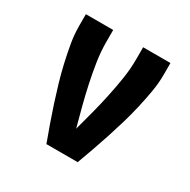

<svg xmlns="http://www.w3.org/2000/svg" viewBox="-124 -637 748 755"><g transform="rotate(30 250.0 -260.0)"><path d="M179 0Q165 -38 151.5 -76Q138 -114 125.5 -152.5Q113 -191 101.5 -230Q90 -269 81 -308.5Q72 -348 65 -388Q58 -428 58 -468V-520H182V-468Q182 -422 189 -377Q196 -332 205.5 -287.5Q215 -243 226.5 -199Q238 -155 250 -111Q262 -155 273.5 -199Q285 -243 294.5 -287.5Q304 -332 311 -377Q318 -422 318 -468V-520H442V-468Q442 -428 435 -388Q428 -348 419 -308.5Q410 -269 398.5 -230Q387 -191 374.5 -152.5Q362 -114 348.5 -76Q335 -38 321 0Z"/></g></svg>

Font: Iosevka Curly Extrabold
Style: Regular
Weight: 800
Monospace: yes
Designer: Belleve Invis
Foundry: Belleve Invis
Version: Version 22.1.2; ttfautohint (v1.8.4)